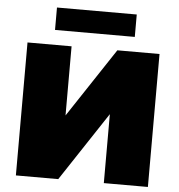

<svg xmlns="http://www.w3.org/2000/svg" viewBox="-59 -952 937 1007"><g transform="rotate(5 409.5 -448.0)"><path d="M62 0V-700H294V-336L535 -700H757V0H525V-363L285 0ZM200 -778V-896H620V-778Z"/></g></svg>

Font: Montserrat-Alt1 Black
Style: Regular
Weight: 900
Designer: Differentunic
Foundry: Differentunic
Version: Version 7.222